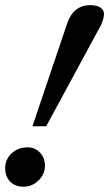

<svg xmlns="http://www.w3.org/2000/svg" viewBox="-23 -703 422 743"><path d="M102.5 -214.4 236.3 -610.4Q260.3 -683.1 326.7 -683.1Q351.1 -683.1 365.2 -674.1Q379.4 -665 379.4 -648.9Q379.4 -633.8 369.1 -608.4L155.8 -214.4ZM68.8 19.5Q35.6 19.5 16.4 -0.2Q-2.9 -20 -2.9 -52.7Q-2.9 -86.4 22 -109.6Q46.9 -132.8 84 -132.8Q112.3 -132.8 131.6 -112.5Q150.9 -92.3 150.9 -61.5Q150.9 -28.8 126 -4.6Q101.1 19.5 68.8 19.5Z"/></svg>

Font: Elstob 6pt SemiBold
Style: Italic
Weight: 600
Italic angle: -20°
Designer: Peter S. Baker
Version: Version 1.015